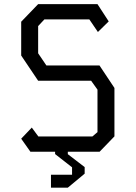

<svg xmlns="http://www.w3.org/2000/svg" viewBox="-20 -716 640 906"><path d="M160 -696.5H440L493 -615L442 -565L401.5 -624.5H189.5L160 -593V-464.5L199 -407H449.5L520 -301V-72.5L450 0H123.5L80 -61.5L130 -114L161 -72H416L440 -92.5V-293L410 -335H160L80 -454V-613.5ZM220.5 108.5H320V73.5L240 11V-5H300V11.5L379.5 72.5V103.5L300 169.5H220.5Z"/></svg>

Font: Kode Mono
Style: Regular
Weight: 400
Monospace: yes
Designer: Isa Ozler
Foundry: Kadena LLC
Version: Version 1.000;gftools[0.9.28]